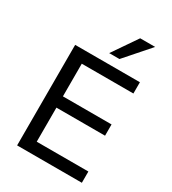

<svg xmlns="http://www.w3.org/2000/svg" viewBox="-221 -1051 1042 1166"><g transform="rotate(30 299.5 -468.5)"><path d="M89 0V-705H543V-626H181V-397H522V-318H181V-79H543V0ZM293 -765 411 -937H516L365 -765Z"/></g></svg>

Font: Nunito Sans 12pt ExtraLight 11pt Medium
Style: Regular
Weight: 500
Version: Version 3.101;gftools[0.9.27]